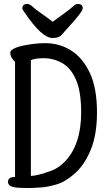

<svg xmlns="http://www.w3.org/2000/svg" viewBox="-20 -936 540 970"><path d="M129 14Q74 14 52.5 10Q31 6 25.5 -2.5Q20 -11 20 -16Q20 -42 56 -42V-625Q49 -628 40.5 -642Q32 -656 32 -669Q32 -699 147 -714Q178 -718 209 -718Q280 -718 339 -681Q398 -644 434 -567.5Q470 -491 470 -367Q470 -258 439.5 -182Q409 -106 360.5 -62Q312 -18 268 -5Q224 8 192.5 10.5Q161 13 129 14ZM136 -47Q173 -49 238 -73Q275 -86 308 -120Q390 -205 390 -368Q390 -473 364 -533Q338 -593 294 -617.5Q250 -642 200 -642Q158 -642 136 -632ZM246 -744Q191 -744 105 -872Q93 -888 93 -894Q93 -916 119 -916Q130 -916 145 -902Q160 -888 191 -866.5Q222 -845 246 -826Q272 -845 302 -866.5Q332 -888 347 -902Q362 -916 373 -916Q398 -916 398 -894Q398 -876 318 -790Q305 -776 291.5 -760Q278 -744 246 -744Z"/></svg>

Font: LXGW WenKai Mono TC
Style: Bold
Weight: 700
Designer: LXGW / Fontworks Inc.
Foundry: LXGW / Fontworks Inc.
Version: Version 1.330